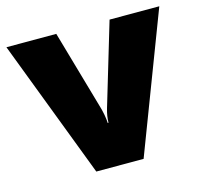

<svg xmlns="http://www.w3.org/2000/svg" viewBox="-86 -647 782 741"><g transform="rotate(-15 305.5 -276.5)"><path d="M210.9 0 0 -553.2H199.2L293 -226.1Q293.5 -223.6 294.9 -217.8Q296.4 -211.9 297.9 -203.9Q299.3 -195.8 300.5 -186.8Q301.8 -177.7 301.8 -169.9H305.2Q305.2 -195.3 314 -225.1L412.1 -553.2H610.8L399.9 0Z"/></g></svg>

Font: OpenSans-ExtraBold
Style: Regular
Weight: 800
Foundry: Ascender Corporation
Version: Version 1.10